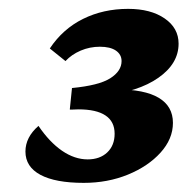

<svg xmlns="http://www.w3.org/2000/svg" viewBox="-20 -599 431 431"><path d="M168 -188.5Q104.5 -188.5 70.8 -206.5Q37.1 -224.6 37.1 -258.8Q37.1 -291 66.4 -316.4Q90.8 -280.3 119.1 -260.7Q147.5 -241.2 176.8 -241.2Q204.1 -241.2 220.7 -256.8Q237.3 -272.5 237.3 -298.8Q237.3 -326.2 216.8 -339.8Q196.3 -353.5 156.2 -353.5Q148.4 -353.5 142.6 -353Q136.7 -352.5 136.7 -353.5L141.6 -401.4Q202.1 -407.2 227.5 -423.3Q252.9 -439.5 252.9 -461.9Q252.9 -476.6 240.2 -485.4Q227.5 -494.1 204.1 -494.1Q181.6 -494.1 161.1 -485.4Q140.6 -476.6 127 -461.9L91.8 -490.2Q121.1 -534.2 166.5 -556.6Q211.9 -579.1 267.6 -579.1Q318.4 -579.1 349.6 -557.6Q380.9 -536.1 380.9 -501Q380.9 -456.1 335.4 -424.3Q290 -392.6 212.9 -384.8L241.2 -398.4Q304.7 -398.4 336.4 -379.4Q368.2 -360.4 368.2 -323.2Q368.2 -287.1 340.3 -256.3Q312.5 -225.6 267.1 -207Q221.7 -188.5 168 -188.5Z"/></svg>

Font: Crimson Pro ExtraBold
Style: Italic
Weight: 800
Italic angle: -12°
Designer: Jacques Le Bailly
Foundry: Baron von Fonthausen
Version: Version 1.003